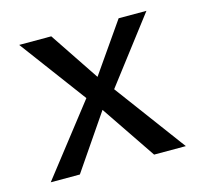

<svg xmlns="http://www.w3.org/2000/svg" viewBox="-71 -492 590 567"><g transform="rotate(-15 224.5 -208.0)"><path d="M18 0 184 -213 33 -416H131L232 -265L337 -416H422L270 -217L431 0H334L221 -167L107 0Z"/></g></svg>

Font: Ysabeau Office Medium
Style: Regular
Weight: 500
Designer: Christian Thalmann (Catharsis Fonts)
Version: Version 2.001;gftools[0.9.30]; featfreeze: tnum,lnum,ss02